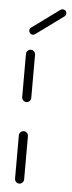

<svg xmlns="http://www.w3.org/2000/svg" viewBox="-51 -713 279 741"><g transform="rotate(5 88.5 -342.5)"><path d="M52.6 0Q45.6 0 40.4 -5.2Q35.2 -10.4 35.2 -17.8V-185.2Q35.2 -192.6 40.4 -197.8Q45.6 -203 52.6 -203Q60 -203 65.2 -197.8Q70.4 -192.6 70.4 -185.2V-17.8Q70.4 -10.7 65.2 -5.4Q60 0 52.6 0ZM52.6 -315.9Q45.6 -315.9 40.4 -321.1Q35.2 -326.3 35.2 -333.3V-500.7Q35.2 -508.1 40.4 -513.3Q45.6 -518.5 52.6 -518.5Q60 -518.5 65.2 -513.3Q70.4 -508.1 70.4 -500.7V-333.3Q70.4 -326.3 65.2 -321.1Q60 -315.9 52.6 -315.9ZM54.8 -577Q48.5 -577 44.3 -581.5Q40 -585.9 40 -591.9Q40 -599.6 45.9 -603.7L153 -681.9Q157 -684.8 161.9 -684.8Q168.1 -684.8 172.4 -680.6Q176.7 -676.3 176.7 -670Q176.7 -662.2 170.7 -658.1L63.7 -580Q59.6 -577 54.8 -577Z"/></g></svg>

Font: 26F Galaxy Sans Light
Style: Regular
Weight: 300
Designer: C₂₉H₂₅N₃O₅
Version: Version 1.100